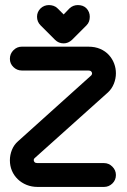

<svg xmlns="http://www.w3.org/2000/svg" viewBox="-20 -737 500 757"><path d="M140 -637Q133 -644 129.5 -652.5Q126 -661 126 -671Q126 -690 140 -704Q154 -717 173 -717Q182 -717 191 -714Q200 -711 207 -704L231 -680L254 -704Q268 -717 287 -717Q297 -717 305.5 -714Q314 -711 321 -704Q334 -690 334 -671Q334 -661 331 -652.5Q328 -644 321 -637L264 -580Q249 -566 231 -566Q211 -566 197 -580ZM66 -459Q47 -459 33 -472.5Q19 -486 19 -505Q19 -525 33 -539Q47 -553 66 -553H328Q355 -553 375.5 -544Q396 -535 409.5 -520Q423 -505 430 -486.5Q437 -468 437 -448Q437 -427 429 -407Q421 -387 406 -373L116 -113Q113 -110 113 -106Q113 -101 116.5 -97.5Q120 -94 128 -94H390Q409 -94 423 -80Q437 -66 437 -47Q437 -27 423 -13.5Q409 0 390 0H128Q105 0 85 -8Q65 -16 50 -30.5Q35 -45 27 -64Q19 -83 19 -105Q19 -126 27 -146Q35 -166 51 -180L340 -440Q343 -444 343 -447Q343 -452 339.5 -455.5Q336 -459 328 -459Z"/></svg>

Font: VDS
Style: Regular
Weight: 400
Designer: artmaker
Foundry: artmaker
Version: Version 1.000 2009 initial release